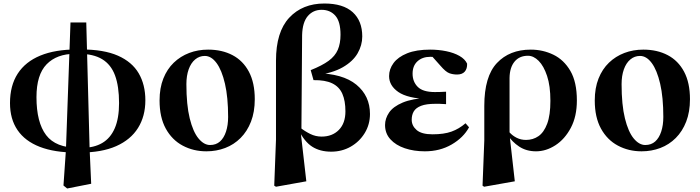

<svg xmlns="http://www.w3.org/2000/svg" viewBox="-20 -846 3992 1095"><path d="M342 212 356 9 382 -718H472L491 1L500 202L363 229ZM414 24Q291 24 207 -8.5Q123 -41 80 -104Q37 -167 37 -258Q37 -358 81 -426Q125 -494 210 -529Q295 -564 419 -564L407 -539Q304 -539 246 -479.5Q188 -420 188 -292Q188 -148 243 -75.5Q298 -3 425 -3ZM437 24 449 -3Q516 -3 563 -30.5Q610 -58 634.5 -114.5Q659 -171 659 -258Q659 -354 636 -416Q613 -478 562.5 -508.5Q512 -539 431 -539L443 -564Q572 -564 652.5 -528.5Q733 -493 771 -428Q809 -363 809 -274Q809 -183 767 -116Q725 -49 642.5 -12.5Q560 24 437 24Z M1157 17Q1083 17 1022 -15.5Q961 -48 925.5 -112.5Q890 -177 890 -273Q890 -344 911.5 -398Q933 -452 971 -488.5Q1009 -525 1059 -544Q1109 -563 1167 -563Q1246 -563 1306 -531.5Q1366 -500 1399.5 -437Q1433 -374 1433 -280Q1433 -208 1411.5 -152.5Q1390 -97 1352 -59Q1314 -21 1264 -2Q1214 17 1157 17ZM1178 -19Q1212 -19 1234.5 -39Q1257 -59 1269 -95.5Q1281 -132 1281 -179Q1281 -291 1263 -368.5Q1245 -446 1215 -486.5Q1185 -527 1148 -527Q1117 -527 1093 -507Q1069 -487 1056 -450.5Q1043 -414 1043 -366Q1043 -248 1062 -171Q1081 -94 1112 -56.5Q1143 -19 1178 -19Z M1544 213 1554 -50V-500Q1554 -664 1629.5 -745Q1705 -826 1830 -826Q1937 -826 1991.5 -776.5Q2046 -727 2046 -638Q2046 -588 2019.5 -542Q1993 -496 1935 -462.5Q1877 -429 1780 -416V-429Q1935 -427 2012.5 -363Q2090 -299 2090 -196Q2090 -136 2060 -87Q2030 -38 1980 -9.5Q1930 19 1869 19Q1805 19 1760.5 -9.5Q1716 -38 1683 -105H1680L1691 -119Q1719 -97 1749.5 -82Q1780 -67 1814 -67Q1875 -67 1912.5 -105Q1950 -143 1950 -211Q1950 -271 1932.5 -311Q1915 -351 1875 -370.5Q1835 -390 1768 -389L1752 -446Q1817 -472 1854 -499Q1891 -526 1906.5 -562Q1922 -598 1922 -648Q1922 -723 1892.5 -756.5Q1863 -790 1814 -790Q1766 -790 1735.5 -754.5Q1705 -719 1703 -646L1699 -103L1695 -92L1727 188L1554 219Z M2403 17Q2340 17 2288.5 -0.5Q2237 -18 2206.5 -51.5Q2176 -85 2176 -133Q2176 -170 2199 -204Q2222 -238 2276.5 -261Q2331 -284 2425 -289V-280Q2304 -285 2251.5 -321.5Q2199 -358 2199 -412Q2199 -452 2224.5 -486.5Q2250 -521 2302 -542Q2354 -563 2433 -563Q2481 -563 2525 -554Q2569 -545 2600.5 -527Q2632 -509 2644 -483Q2645 -454 2630.5 -437.5Q2616 -421 2587 -421Q2563 -421 2542.5 -428.5Q2522 -436 2492 -471L2426 -545L2490 -547L2519 -518Q2491 -520 2471 -521Q2451 -522 2434 -522Q2389 -522 2361 -496.5Q2333 -471 2333 -426Q2333 -380 2362.5 -350.5Q2392 -321 2460 -321Q2476 -321 2490.5 -321.5Q2505 -322 2524 -323V-252Q2499 -254 2486 -254Q2473 -254 2463 -254Q2411 -254 2381.5 -242.5Q2352 -231 2340 -211Q2328 -191 2328 -163Q2328 -129 2356 -104.5Q2384 -80 2447 -80Q2512 -80 2555 -95.5Q2598 -111 2635 -143L2655 -120Q2623 -61 2556 -22Q2489 17 2403 17Z M2732 213 2742 -45V-242Q2742 -410 2814 -486.5Q2886 -563 3007 -563Q3076 -563 3136 -534Q3196 -505 3233 -441.5Q3270 -378 3270 -273Q3270 -182 3235.5 -117Q3201 -52 3147.5 -17.5Q3094 17 3037 17Q2982 17 2941 -10Q2900 -37 2874 -78H2869L2886 -91Q2903 -72 2927 -60Q2951 -48 2980 -48Q3020 -48 3051 -69.5Q3082 -91 3100.5 -140Q3119 -189 3119 -271Q3119 -356 3100 -413Q3081 -470 3052 -499Q3023 -528 2991 -528Q2942 -528 2914.5 -494.5Q2887 -461 2886 -402V-83L2887 -69L2916 188L2741 219Z M3639 17Q3565 17 3504 -15.5Q3443 -48 3407.5 -112.5Q3372 -177 3372 -273Q3372 -344 3393.5 -398Q3415 -452 3453 -488.5Q3491 -525 3541 -544Q3591 -563 3649 -563Q3728 -563 3788 -531.5Q3848 -500 3881.5 -437Q3915 -374 3915 -280Q3915 -208 3893.5 -152.5Q3872 -97 3834 -59Q3796 -21 3746 -2Q3696 17 3639 17ZM3660 -19Q3694 -19 3716.5 -39Q3739 -59 3751 -95.5Q3763 -132 3763 -179Q3763 -291 3745 -368.5Q3727 -446 3697 -486.5Q3667 -527 3630 -527Q3599 -527 3575 -507Q3551 -487 3538 -450.5Q3525 -414 3525 -366Q3525 -248 3544 -171Q3563 -94 3594 -56.5Q3625 -19 3660 -19Z"/></svg>

Font: Noto Serif JP Black
Style: Regular
Weight: 900
Designer: Ryoko NISHIZUKA 西塚涼子 (kana & ideographs); Frank Grießhammer (Latin, Greek & Cyrillic); Wenlong ZHANG 张文龙 (bopomofo); San
Foundry: Adobe
Version: Version 2.003-H1;hotconv 1.1.1;makeotfexe 2.6.0